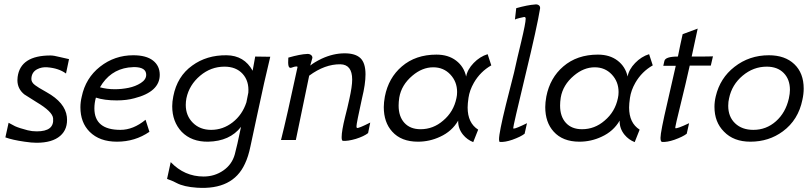

<svg xmlns="http://www.w3.org/2000/svg" viewBox="-20 -651 3777 893"><path d="M94 8Q38 0 5 -12L20 -80Q43 -67 50 -64Q70 -55 109 -45Q129 -40 151 -40Q192 -40 211 -55Q230 -70 227 -101Q224 -132 150 -176Q98 -209 93 -212Q61 -238 61 -278Q61 -288 62 -293Q75 -393 215 -393Q230 -393 257 -386Q287 -379 301 -376Q301 -374 296 -352Q291 -330 287 -309Q253 -334 200 -338Q174 -340 153 -329Q128 -316 126 -287Q124 -269 143 -255Q154 -246 197 -222Q283 -174 291 -108Q297 -51 260 -19Q223 13 150 13Q127 13 94 8Z M723 -303Q723 -224 605 -194Q569 -184 523 -184Q465 -184 426 -197Q419 -172 419 -147Q419 -47 540 -47Q600 -47 657 -94L675 -38Q608 8 524 8Q443 8 397 -38Q354 -81 354 -152Q354 -176 360 -201Q378 -288 445.5 -341Q513 -394 600 -394Q660 -394 691.5 -369.5Q723 -345 723 -303ZM603 -339Q595 -339 577 -337Q491 -325 445 -245Q477 -236 514 -236Q546 -236 578 -242.5Q610 -249 635 -265Q660 -281 660 -303Q660 -339 603 -339Z M1167 -388 1237 -387Q1211 -281 1175 -111Q1170 -88 1160 -41Q1150 6 1145 29Q1135 78 1119 111Q1063 233 896 222Q835 218 801 200Q792 194 757 181L774 103Q838 170 927 170Q978 170 1018.5 142Q1059 114 1072 67Q1082 31 1101 -61Q1049 6 948 8Q871 9 825 -38Q781 -85 781 -157Q781 -178 786 -203Q804 -296 874 -346Q941 -395 1034 -394Q1116 -393 1155 -322ZM1126 -175 1135 -220Q1139 -274 1108.5 -307.5Q1078 -341 1024 -341Q961 -341 911 -299Q860 -256 847 -194Q844 -178 844 -163Q844 -113 877 -80Q910 -47 962 -47Q1017 -47 1062 -82Q1107 -117 1126 -175Z M1702 -81 1692 -32Q1673 -17 1635 -5Q1597 6 1575 4Q1569 4 1569 -13Q1569 -42 1585 -107Q1589 -121 1595.5 -149Q1602 -177 1605 -191Q1618 -249 1618 -281Q1618 -351 1563 -352Q1491 -353 1418 -299Q1369 -66 1356 0H1287Q1313 -102 1364 -340Q1362 -342 1358 -342Q1351 -342 1335 -336Q1325 -333 1322 -344.5Q1319 -356 1321 -383Q1377 -399 1408 -400Q1418 -401 1425.5 -396Q1433 -391 1433 -382L1423 -346Q1441 -361 1476 -378Q1530 -403 1583 -403Q1633 -403 1656.5 -380.5Q1680 -358 1680 -305Q1680 -260 1664 -195Q1638 -77 1638 -64Q1638 -58 1640 -56Q1647 -53 1702 -81Z M2248 -399 2265 -347Q2214 -318 2184 -266Q2164 -231 2159 -196Q2155 -169 2155 -151Q2155 -79 2204 -48L2181 10Q2153 -1 2134 -24Q2110 -53 2111 -90Q2082 -40 2027 -15Q1978 8 1924 8Q1846 8 1804 -39Q1765 -82 1765 -153Q1765 -174 1770 -202Q1787 -289 1849 -342Q1913 -397 2010 -397Q2065 -397 2101.5 -369Q2138 -341 2148 -295Q2154 -328 2183 -358Q2212 -388 2248 -399ZM2103 -195Q2106 -208 2106 -223Q2106 -271 2074.5 -304.5Q2043 -338 1995 -338Q1944 -338 1898 -299Q1847 -256 1837 -197Q1834 -177 1834 -160Q1834 -109 1861 -79.5Q1888 -50 1936 -50Q1995 -50 2041 -90Q2090 -131 2103 -195Z M2492 -612Q2478 -526 2425 -307Q2366 -62 2367 -55Q2367 -53 2370 -53Q2380 -53 2431 -78L2420 -29Q2402 -15 2363 -1Q2328 11 2305 9Q2301 9 2301 -3Q2301 -34 2333 -164Q2340 -189 2352 -239Q2364 -289 2371 -314Q2376 -338 2387 -385Q2398 -432 2404 -456Q2425 -544 2425 -564Q2425 -572 2418 -572Q2415 -572 2395.5 -567Q2376 -562 2375 -560L2381 -613Q2435 -628 2467 -630Q2478 -632 2485.5 -627Q2493 -622 2492 -612Z M2999 -399 3016 -347Q2965 -318 2935 -266Q2915 -231 2910 -196Q2906 -169 2906 -151Q2906 -79 2955 -48L2932 10Q2904 -1 2885 -24Q2861 -53 2862 -90Q2833 -40 2778 -15Q2729 8 2675 8Q2597 8 2555 -39Q2516 -82 2516 -153Q2516 -174 2521 -202Q2538 -289 2600 -342Q2664 -397 2761 -397Q2816 -397 2852.5 -369Q2889 -341 2899 -295Q2905 -328 2934 -358Q2963 -388 2999 -399ZM2854 -195Q2857 -208 2857 -223Q2857 -271 2825.5 -304.5Q2794 -338 2746 -338Q2695 -338 2649 -299Q2598 -256 2588 -197Q2585 -177 2585 -160Q2585 -109 2612 -79.5Q2639 -50 2687 -50Q2746 -50 2792 -90Q2841 -131 2854 -195Z M3296 -389 3286 -346H3188Q3167 -252 3150 -184Q3118 -56 3121 -55Q3128 -51 3185 -78L3174 -29Q3156 -15 3117 -1Q3082 11 3059 9Q3052 8 3052 -10Q3052 -37 3084 -174Q3092 -206 3123 -345H3065L3070 -367Q3074 -388 3133 -388Q3136 -405 3143.5 -439.5Q3151 -474 3155 -492L3225 -518L3197 -388Q3294 -388 3296 -389Z M3712 -187Q3693 -93 3621 -40Q3556 8 3470 8Q3392 8 3347 -39Q3303 -83 3303 -154Q3303 -178 3309 -203Q3329 -288 3396 -340Q3465 -394 3556 -394Q3631 -394 3674.5 -352.5Q3718 -311 3718 -239Q3718 -214 3712 -187ZM3649 -193Q3654 -216 3654 -233Q3654 -282 3625 -311.5Q3596 -341 3546 -341Q3484 -341 3434 -299Q3384 -257 3371 -194Q3367 -178 3367 -159Q3367 -108 3399 -77.5Q3431 -47 3484 -47Q3544 -47 3589 -87Q3634 -127 3649 -193Z"/></svg>

Font: GFS Neohellenic Rg
Style: Italic
Weight: 400
Italic angle: -12°
Designer: Takis Katsoulidis and George D. Matthiopoulos
Foundry: Takis Katsoulidis and George D. Matthiopoulos
Version: Version 1.0